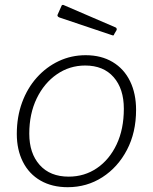

<svg xmlns="http://www.w3.org/2000/svg" viewBox="-20 -770 638 800"><path d="M262 10Q197 10 149 -17.5Q101 -45 75.5 -95.5Q50 -146 50 -212Q50 -283 72 -343Q94 -403 133.5 -447Q173 -491 225 -515.5Q277 -540 337 -540Q402 -540 449.5 -511.5Q497 -483 522 -431.5Q547 -380 547 -312Q547 -218 509 -145.5Q471 -73 406.5 -31.5Q342 10 262 10ZM266 -34Q332 -34 384 -69.5Q436 -105 466 -168.5Q496 -232 496 -317Q496 -400 453.5 -448.5Q411 -497 335 -497Q270 -497 217 -460.5Q164 -424 133 -360Q102 -296 102 -213Q102 -131 145.5 -82.5Q189 -34 266 -34ZM237 -747Q238 -749 240.5 -749.5Q243 -750 245 -749L461 -656Q464 -655 465.5 -652Q467 -649 466 -645L456 -628Q455 -623 452.5 -622.5Q450 -622 445 -624L228 -697Q222 -699 220 -703Q218 -707 221 -711Z"/></svg>

Font: Libre Franklin ExtraLight
Style: Italic
Weight: 250
Italic angle: -8°
Designer: Pablo Impallari, Rodrigo Fuenzalida, Nhung Nguyen
Foundry: Impallari Type
Version: Version 3.000